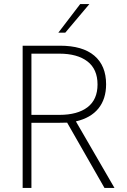

<svg xmlns="http://www.w3.org/2000/svg" viewBox="-20 -921 624 941"><path d="M91 -697H274Q385 -697 442.5 -648Q500 -599 500 -508Q500 -436 462.5 -389.5Q425 -343 352 -326L541 0H492L309 -320L257 -319H134V0H91ZM458 -507Q458 -582 408.5 -620Q359 -658 271 -658H134V-358H271Q360 -358 409 -395.5Q458 -433 458 -507ZM373 -901H418L300 -761H266Z"/></svg>

Font: Hanken Grotesk ExtraLight
Style: Regular
Weight: 200
Designer: Alfredo Marco Pradil
Foundry: Hanken Design Co.
Version: Version 3.014